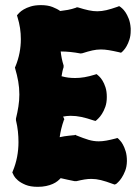

<svg xmlns="http://www.w3.org/2000/svg" viewBox="-20 -722 530 746"><path d="M395 -345.2Q395 -323.2 389.2 -306.9Q383.3 -290.5 376 -279.3Q368.7 -268.1 362.5 -262.2Q356.4 -256.3 356 -255.9L351.1 -252L344.2 -253.9Q316.9 -263.2 296.1 -267.6Q275.4 -272 254.9 -272Q239.7 -272 225.1 -269L228 -263.2L230 -258.8L228 -254.9Q216.3 -221.7 211.9 -189Q219.7 -190.9 229.5 -192.4Q239.3 -193.8 248 -194.8Q256.8 -195.8 262.7 -196.3Q268.6 -196.8 269 -196.8L272.9 -198.2L276.9 -195.8Q304.7 -184.6 324.2 -178.7Q343.8 -172.9 363.8 -172.9Q377.4 -172.9 393.6 -175.8Q409.7 -178.7 430.2 -184.1L436 -186L440.9 -182.1Q441.4 -181.2 446.5 -176Q451.7 -170.9 457.5 -160.4Q463.4 -149.9 468.3 -134Q473.1 -118.2 473.1 -96.2Q472.7 -74.2 466.3 -58.1Q460 -42 452.6 -31Q445.3 -20 439 -14.2Q432.6 -8.3 432.1 -7.8L425.8 -4.9L419.9 -6.8Q391.1 -17.6 372.1 -22.2Q353 -26.9 335 -26.9Q322.3 -26.9 308.6 -24.7Q294.9 -22.5 276.9 -18.1H270Q256.3 -20.5 242.9 -23.7Q229.5 -26.9 215.8 -29.8Q210.9 -24.4 203.4 -18.3Q195.8 -12.2 184.8 -7.3Q173.8 -2.4 159.4 0.7Q145 3.9 127 3.9Q98.1 3.9 79.3 -3.9Q60.5 -11.7 49.6 -21.2Q38.6 -30.8 34.2 -38.8Q29.8 -46.9 29.8 -47.9L27.8 -51.8L29.8 -57.1Q41 -84 46.4 -112.3Q51.8 -140.6 51.8 -169.9Q51.8 -190.4 49.6 -211.4Q47.4 -232.4 42 -254.9V-261.2Q47.9 -285.2 51.5 -308.3Q55.2 -331.5 55.2 -355Q55.2 -380.9 50.8 -405.8Q46.4 -430.7 39.1 -455.1L38.1 -460L40 -463.9Q50.8 -490.2 55.9 -516.8Q61 -543.5 61 -569.8Q61 -591.3 57.9 -612.5Q54.7 -633.8 47.9 -655.8L45.9 -662.1L49.8 -667Q50.3 -667.5 55.7 -673.1Q61 -678.7 72 -685.3Q83 -691.9 99.6 -697Q116.2 -702.1 139.2 -702.1Q165.5 -702.1 184.1 -694.8Q202.6 -687.5 213.9 -679.2Q228 -680.7 243.7 -683.6Q259.3 -686.5 274.9 -691.9L278.8 -693.8L284.2 -692.9Q307.6 -685.5 325 -681.9Q342.3 -678.2 357.9 -678.2Q375 -678.2 393.6 -682.6Q412.1 -687 437 -695.8L442.9 -698.2L448.2 -694.8Q448.7 -694.3 454.6 -689.5Q460.4 -684.6 467.3 -674.6Q474.1 -664.6 480.2 -649.2Q486.3 -633.8 487.8 -611.8V-603Q487.8 -583.5 482.9 -568.4Q478 -553.2 471.9 -542.7Q465.8 -532.2 460.7 -526.9Q455.6 -521.5 455.1 -521L450.2 -517.1L442.9 -519Q419.4 -524.4 402.8 -527.1Q386.2 -529.8 372.1 -529.8Q355.5 -529.8 339.1 -526.1Q322.8 -522.5 299.8 -515.1L293 -514.2Q272.5 -518.1 253.7 -520Q234.9 -522 215.8 -522Q217.3 -508.3 220 -494.9Q222.7 -481.4 227.1 -467.8V-460.9Q224.1 -452.1 222.4 -443.6Q220.7 -435.1 219.2 -425.8Q233.4 -421.9 245.8 -420.4Q258.3 -418.9 272 -418.9Q290 -418.9 308.6 -422.1Q327.1 -425.3 349.1 -432.1L355 -434.1L359.9 -430.2Q360.4 -429.7 366 -424.6Q371.6 -419.4 378.2 -408.9Q384.8 -398.4 389.9 -382.6Q395 -366.7 395 -345.2Z"/></svg>

Font: Hanalei Fill
Style: Regular
Weight: 400
Version: Version 1.000